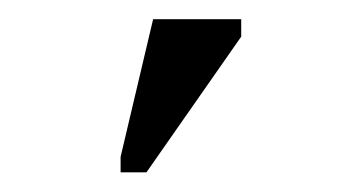

<svg xmlns="http://www.w3.org/2000/svg" viewBox="-20 -725 373 199"><path d="M105 -546.4V-562.5L138.7 -705.1H230V-687L131.8 -546.4Z"/></svg>

Font: Liberation Serif
Style: Regular
Weight: 400
Designer: Steve Matteson
Foundry: Ascender Corporation
Version: Version 2.1.5